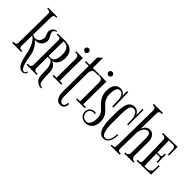

<svg xmlns="http://www.w3.org/2000/svg" viewBox="6 -1393 2167 2167"><g transform="rotate(45 1090.0 -309.5)"><path d="M98.1 -296.9Q105.5 -294.4 113.5 -291.5Q121.6 -288.6 129.9 -284.2Q132.8 -283.2 135.5 -283.2Q138.2 -283.2 141.1 -283.2Q157.2 -283.2 170.7 -289.6Q184.1 -295.9 194.1 -306.9Q204.1 -317.9 209.5 -332.3Q214.8 -346.7 214.8 -362.8Q214.8 -374 211.7 -384.3Q208.5 -394.5 204.3 -404.5Q200.2 -414.6 197 -424.6Q193.8 -434.6 193.8 -445.8Q193.8 -460.4 199 -473.1Q204.1 -485.8 213.1 -495.4Q222.2 -504.9 234.6 -510.5Q247.1 -516.1 262.2 -516.1L264.2 -505.9Q260.3 -504.9 254.2 -503.2Q248 -501.5 242.2 -497.3Q236.3 -493.2 232.2 -486.8Q228 -480.5 228 -470.2Q228 -454.6 233.6 -442.9Q239.3 -431.2 246.1 -419.4Q252.9 -407.7 258.5 -394.5Q264.2 -381.3 264.2 -363.8Q264.2 -342.8 256.8 -325.2Q249.5 -307.6 236.6 -294.9Q223.6 -282.2 206.1 -275.1Q188.5 -268.1 168 -268.1Q166.5 -268.1 162.4 -268.1Q158.2 -268.1 152.8 -269Q184.6 -243.2 205.3 -210.7Q226.1 -178.2 235.8 -142.1Q238.8 -131.8 241.9 -111.8Q245.1 -91.8 249.3 -67.9Q253.4 -43.9 259.5 -19Q265.6 5.9 273.9 26.4Q282.2 46.9 293.5 60.1Q304.7 73.2 319.8 73.2Q326.7 73.2 331.1 70.3Q335.4 67.4 338.4 62.7Q341.3 58.1 343.3 52Q345.2 45.9 347.2 40L358.9 42Q357.4 50.8 354.5 59.1Q351.6 67.4 345.7 74Q339.8 80.6 331.1 84.7Q322.3 88.9 309.1 88.9Q287.1 88.9 271 77.9Q254.9 66.9 243.2 48.8Q231.4 30.8 223.6 8.1Q215.8 -14.6 210.2 -37.8Q204.6 -61 200.7 -82.8Q196.8 -104.5 192.9 -120.1Q187 -142.6 179.2 -165.5Q171.4 -188.5 160.4 -210Q149.4 -231.4 134.3 -250.5Q119.1 -269.5 98.1 -284.2L95.2 -119.1Q94.7 -104.5 97.4 -96.4Q100.1 -88.4 106 -84.7Q111.8 -81.1 120.6 -80.3Q129.4 -79.6 142.1 -80.1V-63L-3.9 -64.9V-82Q4.9 -82 13.7 -82.8Q22.5 -83.5 29.5 -86.7Q36.6 -89.8 41 -96.4Q45.4 -103 45.9 -115.2L51.8 -579.1Q52.2 -592.8 49.1 -600.1Q45.9 -607.4 39.3 -611.1Q32.7 -614.7 23.4 -615.5Q14.2 -616.2 2.9 -616.2V-632.8L148.9 -631.8V-616.2H130.9Q115.2 -616.2 109.1 -605Q103 -593.8 103 -580.1Z M417 -21H446.3L445.3 -2.9L286.1 -4.9V-22H314Q319.8 -22 325.2 -25.4Q330.6 -28.8 334.2 -33.7Q337.9 -38.6 340.1 -44.4Q342.3 -50.3 342.3 -55.2L345.2 -455.1Q345.2 -468.8 339.6 -475.3Q334 -481.9 325.4 -484.4Q316.9 -486.8 306.4 -486.3Q295.9 -485.8 286.1 -485.8V-502.9Q314 -502.9 341.1 -503.4Q368.2 -503.9 396 -503.9Q431.2 -503.9 458.7 -496.3Q486.3 -488.8 505.4 -472.2Q524.4 -455.6 534.2 -429.4Q543.9 -403.3 543.9 -366.2Q543.9 -346.7 539.3 -325.4Q534.7 -304.2 524.7 -285.9Q514.6 -267.6 498.8 -254.9Q482.9 -242.2 460 -240.2Q491.7 -226.6 510.3 -199.7Q528.8 -172.9 530.3 -139.2Q531.2 -106.9 533 -75Q534.7 -43 537.1 -11.2Q538.1 2.9 541.3 14.6Q544.4 26.4 550.5 35.2Q556.6 43.9 566.7 48.8Q576.7 53.7 591.3 54.2V68.8Q570.8 68.8 553.2 62Q535.6 55.2 522 43.9Q508.3 32.7 499.5 18.1Q490.7 3.4 488.3 -12.2Q482.9 -43 483.2 -74.7Q483.4 -106.4 481 -138.2Q480 -150.9 476.6 -167.7Q473.1 -184.6 465.8 -200Q458.5 -215.3 447.3 -226.1Q436 -236.8 420.4 -236.8H392.1L391.1 -54.2Q391.1 -48.8 393.1 -43Q395 -37.1 398.4 -32.2Q401.9 -27.3 406.7 -24.2Q411.6 -21 417 -21ZM423.3 -251Q445.8 -251 459.2 -263.7Q472.7 -276.4 479.7 -294.7Q486.8 -313 489 -334Q491.2 -355 491.2 -372.1Q491.2 -394 487.3 -414.8Q483.4 -435.5 473.6 -451.2Q463.9 -466.8 447 -476.3Q430.2 -485.8 404.3 -485.8Q401.4 -485.8 398.9 -485.8Q396.5 -485.8 394 -484.9L392.1 -251Z M683.6 -602.1Q683.6 -589.4 674.3 -579.6Q665 -569.8 652.3 -569.8Q639.6 -569.8 629.9 -579.6Q620.1 -589.4 620.1 -602.1Q620.1 -614.7 629.9 -623.8Q639.6 -632.8 652.3 -632.8Q665 -632.8 674.3 -623.8Q683.6 -614.7 683.6 -602.1ZM723.1 -139.2V-122.1H583.5V-140.1H629.4L630.4 -439.9Q630.4 -448.7 628.9 -457.8Q627.4 -466.8 623.5 -474.4Q619.6 -481.9 613 -486.8Q606.4 -491.7 596.2 -492.2H575.2V-508.8L682.1 -506.8L678.2 -140.1Z M840.3 -507.8H945.3V-491.2H886.2Q876 -491.2 867.4 -485.6Q858.9 -480 853 -471.2Q847.2 -462.4 844 -452.1Q840.8 -441.9 840.3 -433.1L838.4 -71.8Q838.4 -59.6 839.1 -43Q839.8 -26.4 844.2 -11.2Q848.6 3.9 857.9 14.4Q867.2 24.9 884.3 24.9Q896 24.9 903.3 19Q910.6 13.2 914.8 4.4Q918.9 -4.4 920.4 -14.6Q921.9 -24.9 921.4 -34.2L939.5 -29.8Q939.5 -6.3 933.3 9Q927.2 24.4 917.7 33.2Q908.2 42 896 45.4Q883.8 48.8 871.6 48.8Q847.7 48.8 831.8 36.6Q815.9 24.4 806.6 6.1Q797.4 -12.2 793.5 -34.2Q789.6 -56.2 789.6 -75.2L791.5 -491.2H729.5V-507.8H791.5L792.5 -627.9L841.3 -669.9Z M1059.6 -602.1Q1059.6 -589.4 1050.3 -579.6Q1041 -569.8 1028.3 -569.8Q1015.6 -569.8 1005.9 -579.6Q996.1 -589.4 996.1 -602.1Q996.1 -614.7 1005.9 -623.8Q1015.6 -632.8 1028.3 -632.8Q1041 -632.8 1050.3 -623.8Q1059.6 -614.7 1059.6 -602.1ZM1099.1 -139.2V-122.1H959.5V-140.1H1005.4L1006.3 -439.9Q1006.3 -448.7 1004.9 -457.8Q1003.4 -466.8 999.5 -474.4Q995.6 -481.9 989 -486.8Q982.4 -491.7 972.2 -492.2H951.2V-508.8L1058.1 -506.8L1054.2 -140.1Z M1322.3 -355H1303.2L1300.3 -457Q1299.8 -470.7 1296.4 -486.6Q1293 -502.4 1285.4 -515.9Q1277.8 -529.3 1266.4 -538.1Q1254.9 -546.9 1238.3 -546.9Q1219.2 -546.9 1208.3 -535.6Q1197.3 -524.4 1191.4 -507.3Q1185.5 -490.2 1184.1 -470.5Q1182.6 -450.7 1182.6 -434.1Q1182.6 -404.3 1190.7 -381.1Q1198.7 -357.9 1210.7 -339.6Q1222.7 -321.3 1236.6 -307.9Q1250.5 -294.4 1262.2 -284.2Q1281.2 -267.6 1294.7 -251Q1308.1 -234.4 1316.2 -216.8Q1324.2 -199.2 1327.9 -179.9Q1331.5 -160.6 1331.5 -139.2Q1331.5 -109.9 1324 -85.7Q1316.4 -61.5 1302 -44.2Q1287.6 -26.9 1266.8 -17.3Q1246.1 -7.8 1219.2 -7.8Q1199.7 -7.8 1182.6 -14.2Q1165.5 -20.5 1152.6 -32.2Q1139.6 -43.9 1132.1 -60.3Q1124.5 -76.7 1124.5 -97.2Q1124.5 -114.3 1130.6 -128.7Q1136.7 -143.1 1147.7 -153.3Q1158.7 -163.6 1173.1 -169.2Q1187.5 -174.8 1204.6 -174.8Q1216.3 -174.8 1227.5 -171.9L1222.7 -154.8Q1217.8 -156.7 1212.9 -157.5Q1208 -158.2 1203.6 -158.2Q1176.3 -158.2 1158.9 -141.1Q1141.6 -124 1141.6 -97.2Q1141.6 -82.5 1147 -69.6Q1152.3 -56.6 1161.9 -46.9Q1171.4 -37.1 1184.1 -31.5Q1196.8 -25.9 1211.4 -25.9Q1231.4 -25.9 1244.6 -37.4Q1257.8 -48.8 1265.4 -66.2Q1272.9 -83.5 1276.1 -103.3Q1279.3 -123 1279.3 -140.1Q1279.3 -172.4 1268.8 -196.5Q1258.3 -220.7 1242.7 -235.8Q1223.1 -254.9 1202.9 -274.7Q1182.6 -294.4 1166.3 -317.4Q1149.9 -340.3 1139.6 -368.2Q1129.4 -396 1129.4 -431.2Q1129.4 -498 1156.2 -532.5Q1183.1 -566.9 1227.5 -566.9Q1251.5 -566.9 1269.8 -555.4Q1288.1 -543.9 1299.3 -522.9L1297.4 -596.2L1316.4 -597.2Z M1580.6 -332H1563.5V-393.1Q1563.5 -408.2 1560.1 -428.2Q1556.6 -448.2 1548.8 -466.3Q1541 -484.4 1527.6 -496.6Q1514.2 -508.8 1494.6 -508.8Q1471.7 -508.8 1459.2 -496.3Q1446.8 -483.9 1441.2 -455.3Q1435.5 -426.8 1434.6 -379.6Q1433.6 -332.5 1433.6 -263.2Q1433.6 -252 1433.3 -231.7Q1433.1 -211.4 1434.3 -187.5Q1435.5 -163.6 1438.7 -138.7Q1441.9 -113.8 1448.5 -93.3Q1455.1 -72.8 1466.1 -59.8Q1477.1 -46.9 1493.7 -46.9Q1508.3 -46.9 1519.3 -53.5Q1530.3 -60.1 1538.1 -70.8Q1545.9 -81.5 1551 -95Q1556.2 -108.4 1558.8 -122.6Q1561.5 -136.7 1562.3 -150.1Q1563 -163.6 1562.5 -173.8H1579.6Q1579.6 -150.4 1575.4 -124.8Q1571.3 -99.1 1560.5 -77.6Q1549.8 -56.2 1531.7 -42Q1513.7 -27.8 1485.4 -27.8Q1459.5 -27.8 1441.7 -41.3Q1423.8 -54.7 1412.1 -76.2Q1400.4 -97.7 1394.3 -124.5Q1388.2 -151.4 1385.3 -178.2Q1382.3 -205.1 1381.8 -229.5Q1381.3 -253.9 1381.3 -270Q1381.3 -303.7 1381.8 -336.4Q1382.3 -369.1 1385.3 -398.2Q1388.2 -427.2 1394.3 -452.1Q1400.4 -477.1 1411.9 -494.9Q1423.3 -512.7 1440.9 -522.9Q1458.5 -533.2 1484.4 -533.2Q1512.2 -533.2 1532.5 -517.6Q1552.7 -502 1563.5 -477.1V-577.1H1580.6Z M1702.6 -79.1Q1702.1 -66.9 1705.8 -60.3Q1709.5 -53.7 1715.8 -50.5Q1722.2 -47.4 1730.7 -46.9Q1739.3 -46.4 1748.5 -46.9V-29.8L1603.5 -28.8V-45.9Q1613.8 -45.4 1622.8 -45.4Q1631.8 -45.4 1638.7 -48.1Q1645.5 -50.8 1649.4 -57.4Q1653.3 -64 1653.3 -77.1L1661.6 -653.8Q1661.6 -659.7 1659.4 -666Q1657.2 -672.4 1653.3 -678Q1649.4 -683.6 1644 -687.3Q1638.7 -690.9 1632.3 -690.9H1614.3V-708H1760.3V-690.9H1739.3Q1728 -690.9 1720.2 -681.6Q1712.4 -672.4 1712.4 -661.1L1707.5 -408.2Q1725.6 -443.4 1746.1 -457.8Q1766.6 -472.2 1792.5 -472.2Q1814 -472.2 1829.3 -462.2Q1844.7 -452.1 1854.7 -436.5Q1864.7 -420.9 1869.6 -401.6Q1874.5 -382.3 1874.5 -363.8Q1874.5 -307.6 1873.5 -251Q1872.6 -194.3 1872.6 -138.2Q1872.6 -131.8 1874.8 -124.3Q1877 -116.7 1881.3 -110.1Q1885.7 -103.5 1891.8 -99.1Q1897.9 -94.7 1905.3 -94.2H1918.5V-77.1L1774.4 -76.2V-92.8H1791.5Q1798.3 -93.3 1804.2 -96.9Q1810.1 -100.6 1814.5 -106Q1818.8 -111.3 1821.5 -117.9Q1824.2 -124.5 1824.2 -130.9Q1824.2 -176.3 1824.7 -219.7Q1824.7 -238.3 1824.7 -258.1Q1824.7 -277.8 1825 -297.1Q1825.2 -316.4 1825.2 -334Q1825.2 -351.6 1825.2 -366.2Q1824.7 -376.5 1823.7 -390.4Q1822.8 -404.3 1818.8 -416.5Q1814.9 -428.7 1806.6 -437.3Q1798.3 -445.8 1783.2 -445.8Q1766.6 -445.8 1753.9 -436.3Q1741.2 -426.8 1731.7 -412.1Q1722.2 -397.5 1716.1 -379.6Q1710 -361.8 1706.5 -345.2Z M2030.3 -347.2Q2052.2 -347.2 2066.2 -346.4Q2080.1 -345.7 2087.4 -349.6Q2094.7 -353.5 2096.9 -364.3Q2099.1 -375 2098.6 -397.9H2115.2V-266.1H2098.6V-304.2Q2098.6 -308.1 2097.4 -313Q2096.2 -317.9 2093.8 -322Q2091.3 -326.2 2087.9 -329.1Q2084.5 -332 2079.6 -332L2030.3 -331.1L2035.6 -136.2Q2050.8 -136.2 2064.9 -136.2Q2079.1 -136.2 2093.3 -137.2Q2102.5 -137.7 2111.1 -142.6Q2119.6 -147.5 2126.2 -154.8Q2132.8 -162.1 2136.7 -171.1Q2140.6 -180.2 2140.6 -189L2141.6 -257.8H2158.7L2157.2 -121.1Q2101.1 -120.1 2044.4 -118.4Q1987.8 -116.7 1931.6 -115.2L1930.7 -132.8Q1943.4 -132.8 1953.4 -133.1Q1963.4 -133.3 1970.2 -136.7Q1977.1 -140.1 1980.7 -147.9Q1984.4 -155.8 1984.4 -170.9V-173.8L1977.5 -488.8Q1977.1 -503.9 1973.1 -512.9Q1969.2 -522 1962.2 -526.4Q1955.1 -530.8 1944.6 -531.7Q1934.1 -532.7 1920.4 -532.2L1919.4 -548.8L2146.5 -555.2L2147.5 -416H2130.4L2129.4 -488.8Q2129.4 -507.8 2121.3 -522Q2113.3 -536.1 2091.3 -536.1Q2074.7 -536.1 2058.8 -535.6Q2043 -535.2 2026.4 -535.2Z"/></g></svg>

Font: Bigelow Rules
Style: Regular
Weight: 400
Designer: Astigmatic (AOETI)
Foundry: Astigmatic (AOETI)
Version: Version 1.001